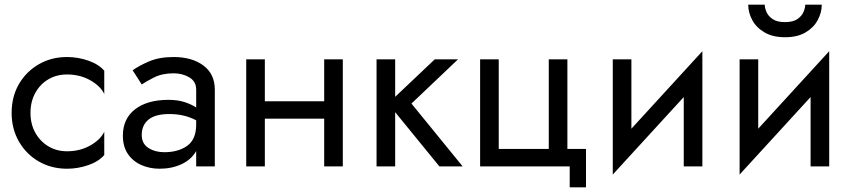

<svg xmlns="http://www.w3.org/2000/svg" viewBox="-20 -715 3663 825"><path d="M111 -230Q111 -182 131.5 -145Q152 -108 187.5 -86.5Q223 -65 268 -65Q324 -65 368 -90Q412 -115 428 -149V-49Q404 -21 359.5 -5.5Q315 10 268 10Q201 10 147 -21Q93 -52 61.5 -106.5Q30 -161 30 -230Q30 -300 61.5 -354Q93 -408 147 -439Q201 -470 268 -470Q315 -470 359.5 -454.5Q404 -439 428 -411V-311Q412 -345 368 -370Q324 -395 268 -395Q223 -395 187.5 -374Q152 -353 131.5 -315.5Q111 -278 111 -230Z M589 -352 550 -413Q576 -432 620 -451Q664 -470 726 -470Q805 -470 854 -433.5Q903 -397 903 -330V0H823V-66Q802 -29 760 -9.5Q718 10 666 10Q623 10 587 -6Q551 -22 529.5 -53.5Q508 -85 508 -132Q508 -205 560.5 -245.5Q613 -286 704 -286Q744 -286 774 -276Q804 -266 823 -253V-330Q823 -365 793.5 -382.5Q764 -400 726 -400Q677 -400 641.5 -382Q606 -364 589 -352ZM589 -135Q589 -98 617.5 -79.5Q646 -61 686 -61Q746 -61 784.5 -88.5Q823 -116 823 -180V-198Q772 -225 708 -225Q647 -225 618 -201Q589 -177 589 -135Z M1038 -460H1118V-280H1373V-460H1453V0H1373V-205H1118V0H1038Z M1598 -460H1678V-299L1848 -460H1948L1748 -270L1968 0H1868L1678 -233V0H1598Z M2418 -75H2498V90H2428V0H2043V-460H2123V-75H2338V-460H2418Z M2693 -460V-162L2998 -495V0H2918V-298L2613 35V-460Z M3195 -695H3266Q3266 -682 3273 -664.5Q3280 -647 3299 -633.5Q3318 -620 3353 -620Q3388 -620 3407 -633.5Q3426 -647 3433 -664.5Q3440 -682 3440 -695H3511Q3511 -661 3493.5 -628.5Q3476 -596 3441 -575.5Q3406 -555 3353 -555Q3301 -555 3265.5 -575.5Q3230 -596 3212.5 -628.5Q3195 -661 3195 -695ZM3238 -460V-162L3543 -495V0H3463V-298L3158 35V-460Z"/></svg>

Font: Von Book
Style: Regular
Weight: 400
Version: Version 4.000; ttfautohint (v1.8.4.7-5d5b)